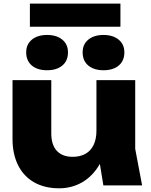

<svg xmlns="http://www.w3.org/2000/svg" viewBox="-20 -1007 820 1043"><path d="M48 -251.7V-571.8H258.6V-282.1Q258.6 -220.7 288.5 -187.9Q318.4 -155.1 374.6 -155.1Q415.6 -155.1 444.6 -171.6Q473.6 -188.1 488.7 -220Q503.9 -251.8 503.9 -297.1L568.4 -263.7Q557.2 -174.5 519.5 -111.5Q481.9 -48.5 425.6 -16.3Q369.2 15.9 301.5 15.9Q222.5 15.9 165.2 -16.7Q108 -49.4 78 -110Q48 -170.6 48 -251.7ZM503.9 -230.6V-571.8H714.5V-198.3L752 0H541.5ZM122.3 -722.7Q122.3 -766.4 153.3 -791.8Q184.2 -817.1 235.8 -817.1Q287.4 -817.1 318.3 -791.8Q349.3 -766.4 349.3 -722.7Q349.3 -676.8 318.7 -651.1Q288 -625.4 235.8 -625.4Q183.5 -625.4 152.9 -651.1Q122.3 -676.8 122.3 -722.7ZM428.9 -722.7Q428.9 -766.4 459.9 -791.8Q490.8 -817.1 542.4 -817.1Q593.7 -817.1 624.6 -791.6Q655.6 -766.1 655.6 -722.7Q655.6 -676.8 625.1 -651.1Q594.7 -625.4 542.4 -625.4Q490.2 -625.4 459.6 -651.1Q428.9 -676.8 428.9 -722.7ZM142.4 -987.4H634.2V-861.7H142.4Z"/></svg>

Font: Unbounded Variable
Style: Regular
Weight: 400
Designer: Luke Prowse, Jean-Baptiste Morizot, Fátima Lázaro, Florian Runge
Foundry: NaN
Version: Version 1.600;FEAKit 1.0